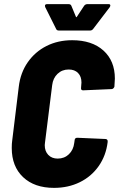

<svg xmlns="http://www.w3.org/2000/svg" viewBox="-20 -903 577 931"><path d="M37 -185Q37 -208 39 -220L71 -482Q79 -550 114.5 -601Q150 -652 205.5 -680Q261 -708 330 -708Q426 -708 481.5 -658Q537 -608 537 -522Q537 -512 535 -488V-484Q534 -479 530 -475Q526 -471 521 -471L383 -465Q372 -465 373 -476L374 -490Q375 -495 375 -503Q375 -532 358.5 -549Q342 -566 313 -566Q281 -566 259 -545Q237 -524 233 -490L198 -210L197 -199Q197 -170 214 -152Q231 -134 260 -134Q292 -134 314 -155Q336 -176 340 -210L342 -224Q343 -235 355 -235L492 -229Q497 -229 500 -225Q503 -221 502 -216V-214Q494 -148 458.5 -97.5Q423 -47 367 -19.5Q311 8 242 8Q147 8 92 -44Q37 -96 37 -185ZM198 -875Q198 -883 209 -883H312Q323 -883 326 -875L348 -822Q350 -817 353 -822L388 -875Q394 -883 404 -883H507Q515 -883 515 -876Q515 -873 512 -868L432 -763Q426 -755 417 -755H265Q255 -755 252 -763L199 -869Q198 -871 198 -875Z"/></svg>

Font: Barlow Semi Condensed ExtraBold
Style: Italic
Weight: 800
Width: 4
Italic angle: -7°
Designer: Jeremy Tribby
Foundry: Tribby Type
Version: Version 1.408